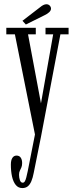

<svg xmlns="http://www.w3.org/2000/svg" viewBox="-20 -658 352 928"><path d="M88 251Q68.5 251 56.2 236Q44 221 38.2 195.5Q32.5 170 32.5 137.5Q32.5 116.5 39.8 105.2Q47 94 60 94Q73.5 94 80.2 104Q87 114 87 130Q87 142.5 83.5 150.8Q80 159 76 167Q72 175 72 187Q72 200.5 76.2 212.8Q80.5 225 90 225Q96 225 100 218.5Q104 212 107.2 199.2Q110.5 186.5 114 169.5L149 -8L52 -492H10.5V-523.5H153V-492H115.5L178 -158.5L237 -492H200V-523.5H311.5V-492H272L178 3.5L143 177.5Q138.5 201.5 131.5 218Q124.5 234.5 114 242.8Q103.5 251 88 251ZM105 -539.5 88.5 -557.5 175 -624Q182 -630 189.8 -633.8Q197.5 -637.5 204.5 -637.5Q211 -637.5 216 -634.5Q221 -631.5 224 -626Q226.5 -621.5 226.5 -616.5Q226.5 -607 217.5 -598.8Q208.5 -590.5 196.5 -585Z"/></svg>

Font: Imbue Light
Style: Regular
Weight: 300
Designer: Tyler Finck
Foundry: Etcetera Type Company
Version: Version 1.102